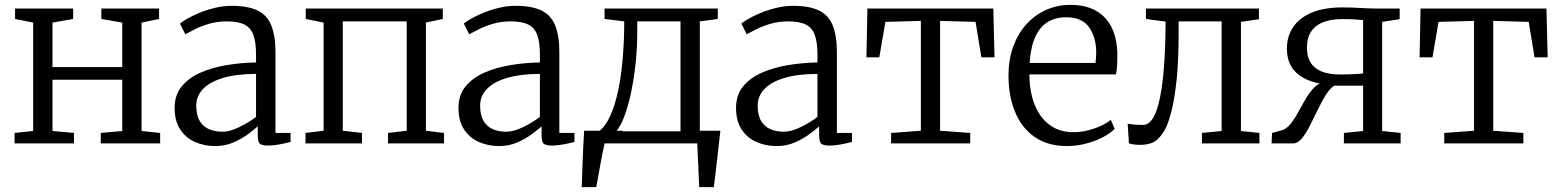

<svg xmlns="http://www.w3.org/2000/svg" viewBox="-20 -590 6426 790"><path d="M40 0V-43L116.5 -51V-497L42 -512V-555H281V-512L196 -497V-314H483V-497L397 -512V-555H634.5V-512L562.5 -497V-51L639 -43V0H394.5V-43L483 -51V-262H196V-51L284.5 -43V0Z M698.5 -146Q698.5 -198.5 727.2 -234Q756 -269.5 804.2 -290.8Q852.5 -312 912 -322Q971.5 -332 1033.5 -333V-365Q1033.5 -414.5 1023 -444.8Q1012.5 -475 986.5 -488.5Q960.5 -502 913.5 -502Q874.5 -502 841.8 -492.5Q809 -483 783.8 -470.5Q758.5 -458 742.5 -449L720.5 -493Q727.5 -499.5 747.8 -511.5Q768 -523.5 797.8 -536Q827.5 -548.5 862.5 -557.2Q897.5 -566 933.5 -566Q1000 -566 1039.5 -547Q1079 -528 1096.2 -485.5Q1113.5 -443 1113.5 -373V-43H1175.5V-6Q1164.5 -3 1148.5 0.5Q1132.5 4 1115 6.5Q1097.5 9 1082.5 9Q1061 9 1050.8 2.5Q1040.5 -4 1040.5 -33V-70Q1028 -59 1002.8 -39.8Q977.5 -20.5 942.5 -4.8Q907.5 11 865.5 11Q821 11 783 -5.5Q745 -22 721.8 -56.8Q698.5 -91.5 698.5 -146ZM895.5 -48Q925.5 -48 964.5 -67Q1003.5 -86 1033.5 -109V-286Q950.5 -285.5 896 -268.8Q841.5 -252 814.5 -223Q787.5 -194 787.5 -156Q787.5 -116 801.8 -92.2Q816 -68.5 840.5 -58.2Q865 -48 895.5 -48Z M1237 0V-43L1311.5 -52V-497L1238 -512V-555H1802V-512L1732.5 -497V-52L1807 -43V0H1576.5V-43L1653.5 -52V-502H1390.5V-52L1469.5 -43V0Z M1866.5 -146Q1866.5 -198.5 1895.2 -234Q1924 -269.5 1972.2 -290.8Q2020.5 -312 2080 -322Q2139.5 -332 2201.5 -333V-365Q2201.5 -414.5 2191 -444.8Q2180.5 -475 2154.5 -488.5Q2128.5 -502 2081.5 -502Q2042.5 -502 2009.8 -492.5Q1977 -483 1951.8 -470.5Q1926.5 -458 1910.5 -449L1888.5 -493Q1895.5 -499.5 1915.8 -511.5Q1936 -523.5 1965.8 -536Q1995.5 -548.5 2030.5 -557.2Q2065.5 -566 2101.5 -566Q2168 -566 2207.5 -547Q2247 -528 2264.2 -485.5Q2281.5 -443 2281.5 -373V-43H2343.5V-6Q2332.5 -3 2316.5 0.5Q2300.5 4 2283 6.5Q2265.5 9 2250.5 9Q2229 9 2218.8 2.5Q2208.5 -4 2208.5 -33V-70Q2196 -59 2170.8 -39.8Q2145.5 -20.5 2110.5 -4.8Q2075.5 11 2033.5 11Q1989 11 1951 -5.5Q1913 -22 1889.8 -56.8Q1866.5 -91.5 1866.5 -146ZM2063.5 -48Q2093.5 -48 2132.5 -67Q2171.5 -86 2201.5 -109V-286Q2118.5 -285.5 2064 -268.8Q2009.5 -252 1982.5 -223Q1955.5 -194 1955.5 -156Q1955.5 -116 1969.8 -92.2Q1984 -68.5 2008.5 -58.2Q2033 -48 2063.5 -48Z M2428.5 0V-50H2444.5Q2471.5 -70.5 2491.2 -114Q2511 -157.5 2523.5 -217.8Q2536 -278 2542.2 -350.5Q2548.5 -423 2548.5 -502L2467.5 -512V-555H2933.5V-512L2859.5 -502V0ZM2515 -49.5H2780V-502H2602V-454Q2602 -392 2595.2 -328.8Q2588.5 -265.5 2576.5 -209.2Q2564.5 -153 2548.8 -111Q2533 -69 2515 -49.5ZM2373.5 180Q2375 141.5 2376.2 103Q2377.5 64.5 2379.2 25.5Q2381 -13.5 2383.5 -52H2543.5L2469.5 -8.5Q2464.5 12 2459 40Q2453.5 68 2448.5 96.5Q2443.5 125 2439.5 147.5Q2435.5 170 2433 180ZM2857 180Q2856 157.5 2855 135Q2854 112.5 2853 90Q2852 67.5 2851 45Q2850 22.5 2849 0L2814 -52H2944Q2941.5 -29 2938.8 -5.8Q2936 17.5 2933.5 40.8Q2931 64 2928.2 87.2Q2925.5 110.5 2922.8 133.8Q2920 157 2917 180Z M3008.5 -146Q3008.5 -198.5 3037.2 -234Q3066 -269.5 3114.2 -290.8Q3162.5 -312 3222 -322Q3281.5 -332 3343.5 -333V-365Q3343.5 -414.5 3333 -444.8Q3322.5 -475 3296.5 -488.5Q3270.5 -502 3223.5 -502Q3184.5 -502 3151.8 -492.5Q3119 -483 3093.8 -470.5Q3068.5 -458 3052.5 -449L3030.5 -493Q3037.5 -499.5 3057.8 -511.5Q3078 -523.5 3107.8 -536Q3137.5 -548.5 3172.5 -557.2Q3207.5 -566 3243.5 -566Q3310 -566 3349.5 -547Q3389 -528 3406.2 -485.5Q3423.5 -443 3423.5 -373V-43H3485.5V-6Q3474.5 -3 3458.5 0.5Q3442.5 4 3425 6.5Q3407.5 9 3392.5 9Q3371 9 3360.8 2.5Q3350.5 -4 3350.5 -33V-70Q3338 -59 3312.8 -39.8Q3287.5 -20.5 3252.5 -4.8Q3217.5 11 3175.5 11Q3131 11 3093 -5.5Q3055 -22 3031.8 -56.8Q3008.5 -91.5 3008.5 -146ZM3205.5 -48Q3235.5 -48 3274.5 -67Q3313.5 -86 3343.5 -109V-286Q3260.5 -285.5 3206 -268.8Q3151.5 -252 3124.5 -223Q3097.5 -194 3097.5 -156Q3097.5 -116 3111.8 -92.2Q3126 -68.5 3150.5 -58.2Q3175 -48 3205.5 -48Z M3646.5 0V-43L3769 -52V-504L3623 -500L3598 -354H3545L3549 -555H4067L4072 -354H4018L3994 -500L3848 -504V-52L3972 -43V0Z M4370.5 11Q4291.5 11 4237.8 -26Q4184 -63 4156.8 -128.8Q4129.5 -194.5 4129.5 -280Q4129.5 -344.5 4148.8 -397.8Q4168 -451 4202.5 -489.5Q4237 -528 4283.8 -549Q4330.5 -570 4385.5 -570Q4474 -570 4524 -519.5Q4574 -469 4577.5 -372Q4577.5 -343.5 4576.5 -322Q4575.5 -300.5 4571.5 -284H4215.5Q4215.5 -233.5 4227 -190Q4238.5 -146.5 4261.2 -114.2Q4284 -82 4318 -64Q4352 -46 4396.5 -46Q4439.5 -46 4483.5 -61.5Q4527.5 -77 4550.5 -97L4566.5 -60Q4547.5 -40.5 4516.2 -24.5Q4485 -8.5 4447 1.2Q4409 11 4370.5 11ZM4216.5 -331H4487.5Q4488.5 -338 4489.2 -347.2Q4490 -356.5 4490.2 -364.5Q4490.5 -372.5 4490.5 -375Q4490 -436.5 4461.2 -477.8Q4432.5 -519 4365.5 -519Q4335.5 -519 4309.8 -509Q4284 -499 4264.2 -477Q4244.5 -455 4232.2 -419Q4220 -383 4216.5 -331Z M4670 6Q4654.5 6 4642.8 4Q4631 2 4625 0L4620 -81Q4630.5 -79 4646.2 -77.5Q4662 -76 4683.5 -76Q4715 -76 4735.2 -126.8Q4755.5 -177.5 4765.5 -272.5Q4775.5 -367.5 4776 -501L4695 -512V-555H5160V-511L5086 -500V-51L5162 -43V0H4925.5V-43L5006.5 -51V-502H4829.5V-453Q4829.5 -340.5 4821.5 -264Q4813.5 -187.5 4801.8 -139.8Q4790 -92 4778 -66Q4764 -36 4740.8 -15Q4717.5 6 4670 6Z M5212 0 5214 -43 5251 -53Q5272 -58.5 5288.5 -78.2Q5305 -98 5319.2 -124.2Q5333.5 -150.5 5348.8 -177.2Q5364 -204 5382.2 -224.5Q5400.5 -245 5425 -252.5V-243.5Q5376.5 -251 5343 -269.5Q5309.5 -288 5292.2 -318Q5275 -348 5275 -389.5Q5275 -441 5301.2 -479.2Q5327.5 -517.5 5378.2 -538.5Q5429 -559.5 5503 -559.5Q5542 -559.5 5577.5 -557.2Q5613 -555 5637.5 -555H5739V-511L5667 -500V-51L5743 -43V0H5509.5V-43L5588.5 -51V-237.5H5469.5Q5450.5 -224.5 5433.5 -196.8Q5416.5 -169 5400.5 -135.5Q5384.5 -102 5368.8 -71Q5353 -40 5336.2 -20Q5319.5 0 5301 0ZM5495.5 -283.5Q5508 -283.5 5526.2 -284Q5544.5 -284.5 5561.8 -285.5Q5579 -286.5 5588.5 -287.5V-507.5Q5574 -509 5552.8 -510.2Q5531.5 -511.5 5502 -511.5Q5457.5 -511.5 5425 -499Q5392.5 -486.5 5375 -460.5Q5357.5 -434.5 5357.5 -393.5Q5357.5 -358 5372 -333.5Q5386.5 -309 5417 -296.2Q5447.5 -283.5 5495.5 -283.5Z M5922.5 0V-43L6045 -52V-504L5899 -500L5874 -354H5821L5825 -555H6343L6348 -354H6294L6270 -500L6124 -504V-52L6248 -43V0Z"/></svg>

Font: Merriweather 7pt Light
Style: Regular
Weight: 300
Designer: Eben Sorkin
Foundry: Eben Sorkin
Version: Version 2.200;gftools[0.9.31]